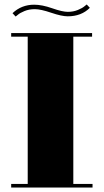

<svg xmlns="http://www.w3.org/2000/svg" viewBox="-20 -848 464 859"><path d="M394 -25V-9H30V-25H104V-684H30V-700H392V-684H308V-25ZM283 -775Q256 -775 209 -791Q162 -807 136 -807Q110 -807 89.5 -798.5Q69 -790 60 -782L50 -774L36 -789Q76 -827 133 -827Q168 -827 213.5 -811Q259 -795 283.5 -795Q308 -795 328.5 -803.5Q349 -812 358 -820L368 -828L382 -813Q344 -775 283 -775Z"/></svg>

Font: Elsie Swash Caps Black
Style: Regular
Weight: 900
Designer: Alejandro Inler
Foundry: Alejandro Inler
Version: 1.003